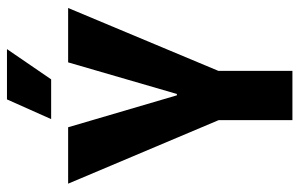

<svg xmlns="http://www.w3.org/2000/svg" viewBox="-178 -702 880 565"><g transform="rotate(-90 262.5 -420.0)"><path d="M191 0V-217L4 -660H170L264 -340H268L361 -660H521L336 -218V0ZM311 -710H194L252 -840H400Z"/></g></svg>

Font: Bricolage Grotesque 72pt SemiCondensed
Style: Bold
Weight: 700
Width: 4
Designer: Mathieu Triay
Foundry: Atelier Triay
Version: Version 1.001;gftools[0.9.33.dev8+g029e19f]